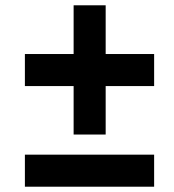

<svg xmlns="http://www.w3.org/2000/svg" viewBox="-20 -705 656 725"><path d="M258 -197V-685H379V-197ZM74 0V-121H562V0ZM74 -380V-501H562V-380Z"/></svg>

Font: Kufam ExtraBold
Style: Italic
Weight: 800
Italic angle: -11°
Designer: Artur Schmal
Foundry: Original Type
Version: Version 1.301; ttfautohint (v1.8.3)